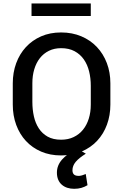

<svg xmlns="http://www.w3.org/2000/svg" viewBox="-20 -914 732 1142"><path d="M343.5 10.5Q278 10.5 225 -12.2Q172 -35 134.5 -75.2Q97 -115.5 76.5 -171Q56 -226.5 56 -292V-418.5Q56 -482.5 76.2 -537.8Q96.5 -593 134 -633.8Q171.5 -674.5 224.5 -697.8Q277.5 -721 343.5 -721Q409.5 -721 463.8 -698Q518 -675 556.2 -634.5Q594.5 -594 615.5 -538.8Q636.5 -483.5 636.5 -418.5V-292Q636.5 -228 616.2 -172.8Q596 -117.5 558 -76.8Q520 -36 465.8 -12.8Q411.5 10.5 343.5 10.5ZM343.5 -83Q385.5 -83 418.2 -98.8Q451 -114.5 473.5 -142.2Q496 -170 508 -208.2Q520 -246.5 520 -292V-403.5Q520 -449 510 -489.5Q500 -530 478.5 -560.8Q457 -591.5 423.5 -609.5Q390 -627.5 343.5 -627.5Q303 -627.5 271 -611.8Q239 -596 217.2 -568.2Q195.5 -540.5 184 -502.5Q172.5 -464.5 172.5 -419.5V-308Q172.5 -263 181.5 -222.2Q190.5 -181.5 210.8 -150.5Q231 -119.5 263.5 -101.2Q296 -83 343.5 -83ZM421 209Q399 209 380.5 203Q362 197 348 185Q334 173 326.2 154.8Q318.5 136.5 318.5 112.5Q318.5 70 348.8 35.2Q379 0.5 441.5 -28L490.5 0Q470 13 455 25Q440 37 430.2 48.8Q420.5 60.5 415.8 72.8Q411 85 411 98.5Q411 128.5 439 131.5Q442 132 445.5 132Q446 132 446.5 132Q446.5 132 446.5 132H447Q447.5 132 447.5 132Q447.5 132 448 132Q448 132 448.5 132Q448.5 132 448.5 132H452.5Q462.5 131 471 128Q479.5 125 490 121L500.5 187.5Q483 198 463.8 203.5Q444.5 209 421 209ZM520 -819H167.5V-893.5H520Z"/></svg>

Font: Roberto Sans Medium
Style: Regular
Weight: 500
Designer: Google (font) & Cristiano Sobral (main changes)
Version: Version 1.000;October 12, 2021;FontCreator 14.0.0.2814 64-bi